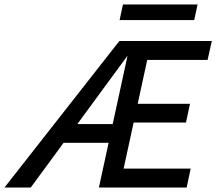

<svg xmlns="http://www.w3.org/2000/svg" viewBox="-57 -842 971 862"><path d="M-37 0 479 -658H564L81 0ZM169 -201 216 -285H519L501 -201ZM472 -292 491 -376H796L778 -292ZM387 0 530 -658H894L875 -573H604L498 -85H799L781 0ZM480 -752 495 -822H830L815 -752Z"/></svg>

Font: Ysabeau Office SemiBold
Style: Italic
Weight: 600
Italic angle: -12°
Designer: Christian Thalmann (Catharsis Fonts)
Version: Version 2.001;gftools[0.9.30]; featfreeze: tnum,lnum,ss02